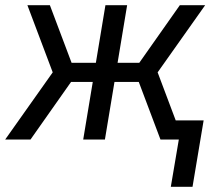

<svg xmlns="http://www.w3.org/2000/svg" viewBox="-20 -540 840 743"><path d="M641 183 672 0H601L517 -223H423L386 0H302L339 -223H255L98 0H0L184 -260L86 -520H173L257 -297H351L388 -520H472L435 -297H519L676 -520H774L590 -260L660 -74H768L725 183Z"/></svg>

Font: Iosevka Aile Oblique
Style: Regular
Weight: 400
Italic angle: -9°
Designer: Belleve Invis
Foundry: Belleve Invis
Version: Version 31.1.0; ttfautohint (v1.8.4)